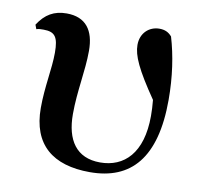

<svg xmlns="http://www.w3.org/2000/svg" viewBox="-68 -624 743 711"><g transform="rotate(10 303.5 -268.0)"><path d="M314 16C468 16 555 -79 555 -298C555 -385 543 -464 523 -531C511 -545 497 -552 476 -552C438 -552 406 -524 406 -479C406 -439 428 -390 498 -288C500 -267 501 -247 501 -228C501 -88 435 -26 345 -26C255 -26 215 -88 215 -185C215 -272 233 -350 233 -426C233 -503 200 -548 128 -548C81 -548 48 -529 21 -487L27 -471C35 -474 44 -474 54 -474C97 -474 110 -456 110 -397C110 -336 94 -267 94 -187C94 -49 174 16 314 16Z"/></g></svg>

Font: GenRyuMin2 TW B
Style: Regular
Weight: 700
Version: Version 2.100;PS 2.1;hotconv 16.6.51;makeotf.lib2.5.65220 DE